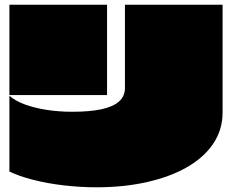

<svg xmlns="http://www.w3.org/2000/svg" viewBox="-20 -770 985 816"><path d="M20 -363Q45 -341 86 -326Q127 -311 178.5 -303Q230 -295 287 -295Q361 -295 410.5 -305.5Q460 -316 485.5 -338.5Q511 -361 511 -396Q511 -419 511 -458Q511 -497 511 -543Q511 -589 511 -632.5Q511 -676 511 -708Q511 -740 511 -750H926Q926 -719 926 -675Q926 -631 926 -581Q926 -531 926 -482Q926 -452 926 -423Q926 -394 926 -369Q926 -344 926 -324.5Q926 -305 926 -293Q926 -218 886 -159Q846 -100 774 -59Q702 -18 604 4Q506 26 390 26Q322 26 252.5 18Q183 10 122 -5.5Q61 -21 20 -41ZM20 -366Q20 -395 20 -425.5Q20 -456 20 -486Q20 -516 20 -544.5Q20 -573 20 -598Q20 -638 20 -676Q20 -714 20 -750H435Q435 -699 435 -652.5Q435 -606 435 -550Q435 -509 435 -459Q435 -409 435 -366Z"/></svg>

Font: Climate Crisis
Style: Regular
Weight: 400
Version: Version 1.003